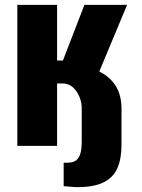

<svg xmlns="http://www.w3.org/2000/svg" viewBox="-20 -598 581 787"><path d="M299 169Q284 169 269.5 167.5Q255 166 241 165V69H256Q281 69 293.5 58Q306 47 310.5 27.5Q315 8 315 -15V-153Q315 -192 293 -224Q271 -256 235 -256H214V0H51V-578H214V-350H238L326 -578H501L387 -305Q431 -283 454.5 -245.5Q478 -208 478 -152V-4Q478 53 461 91.5Q444 130 404.5 149.5Q365 169 299 169Z"/></svg>

Font: Oswald
Style: Bold
Weight: 700
Designer: Vernon Adams
Foundry: Vernon Adams
Version: Version 4.103;gftools[0.9.33.dev8+g029e19f]